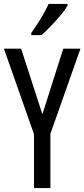

<svg xmlns="http://www.w3.org/2000/svg" viewBox="-20 -963 432 983"><path d="M197 -378 304 -714H392L238 -278V0H154V-276L0 -714H88ZM326 -934Q314 -913 290 -884.5Q266 -856 239.5 -828.5Q213 -801 192 -783H140V-794Q198 -876 229 -943H326Z"/></svg>

Font: Noto Sans Tamil ExtraCondensed
Style: Regular
Weight: 400
Width: 2
Designer: Jelle Bosma - Monotype Design Team
Foundry: Monotype Imaging Inc.
Version: Version 2.004; ttfautohint (v1.8.4.7-5d5b)